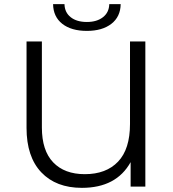

<svg xmlns="http://www.w3.org/2000/svg" viewBox="-20 -900 835 926"><path d="M399 -751Q324 -751 280.5 -785Q237 -819 236 -880H291Q292 -840 321 -817Q350 -794 399 -794Q447 -794 476.5 -817Q506 -840 507 -880H562Q561 -819 517 -785Q473 -751 399 -751ZM607 -700H681V0H610V-118Q541 6 375 6Q250 6 179 -69Q108 -144 108 -283V-700H182V-285Q182 -174 236.5 -117Q291 -60 389 -60Q492 -60 549.5 -120.5Q607 -181 607 -302Z"/></svg>

Font: Montserrat Alternates
Style: Regular
Weight: 400
Designer: Julieta Ulanovsky
Foundry: Julieta Ulanovsky
Version: Version 7.200;PS 007.200;hotconv 1.0.88;makeotf.lib2.5.64775